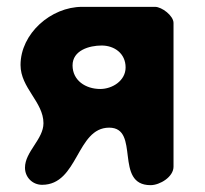

<svg xmlns="http://www.w3.org/2000/svg" viewBox="-20 -540 599 561"><path d="M53 -50C53 -22 75 0 103 0C209 0 203 -167 299 -167C391 -167 312 1 420 1C447 1 487 -23 487 -53V-473C487 -494 453 -520 433 -520H220C129 -520 40 -442 40 -350C40 -283 107 -242 107 -180C107 -133 53 -97 53 -50ZM192 -349C192 -393 241 -407 277 -407C314 -407 347 -384 347 -343C347 -304 308 -280 273 -280C230 -280 192 -305 192 -349Z"/></svg>

Font: Asimov Print
Style: Regular
Weight: 500
Designer: Google
Version: Version 2.000980: 2014